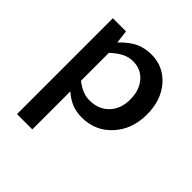

<svg xmlns="http://www.w3.org/2000/svg" viewBox="-189 -621 993 993"><g transform="rotate(45 307.0 -125.0)"><path d="M197 230H85V-471H181L190 -399Q231 -442 270.5 -461Q310 -480 359 -480Q447 -480 504.5 -414Q562 -348 562 -244Q562 -135 497 -64.5Q432 6 334 6Q294 6 261.5 -7Q229 -20 197 -48ZM446 -237Q446 -305 410 -346.5Q374 -388 317 -388Q286 -388 258.5 -374.5Q231 -361 197 -330V-126Q224 -105 248.5 -95Q273 -85 299 -85Q366 -85 406 -127Q446 -169 446 -237Z"/></g></svg>

Font: Intel One Mono Medium
Style: Regular
Weight: 500
Monospace: yes
Designer: Fred Shallcrass
Foundry: Frere-Jones Type LLC
Version: Version 1.400;hotconv 1.1.0;makeotfexe 2.6.0;FJTRelease1.4